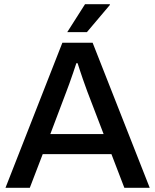

<svg xmlns="http://www.w3.org/2000/svg" viewBox="-20 -888 735 908"><path d="M6 0 275 -686H418L688 0H568L507 -159H182L121 0ZM218 -254H470L393 -455Q390 -464 384 -480Q378 -496 371.5 -515Q365 -534 358.5 -553.5Q352 -573 347 -589H341Q335 -570 326 -544Q317 -518 308.5 -494Q300 -470 294 -455ZM298 -736 382 -868H499L500 -865L391 -736Z"/></svg>

Font: Archivo SemiBold Medium
Style: Regular
Weight: 500
Version: Version 2.001